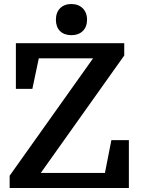

<svg xmlns="http://www.w3.org/2000/svg" viewBox="-20 -935 699 955"><path d="M258 -837C258 -789 287 -760 335 -760C383 -760 413 -790 413 -837C413 -884 382 -915 335 -915C288 -915 258 -885 258 -837ZM183 -75 598 -659V-720H59V-493H141L173 -645H443L28 -61V0H621V-238H534L502 -75Z"/></svg>

Font: Domine
Style: Bold
Weight: 700
Designer: Pablo Impallari, Rodrigo Fuenzalida, Brenda Gallo
Foundry: Pablo Impallari, Rodrigo Fuenzalida, Brenda Gallo
Version: Version 2.000